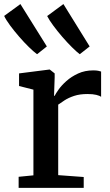

<svg xmlns="http://www.w3.org/2000/svg" viewBox="-53 -902 528 922"><path d="M36.5 0V-53L107.5 -60V-471.5L38.5 -489V-549.5L183.5 -568H186L209.5 -549.5V-530L206.5 -442H209.5Q214 -451.5 228 -471.5Q242 -491.5 265.8 -512.8Q289.5 -534 322 -549Q354.5 -564 395 -564Q409.5 -564 418.2 -562.2Q427 -560.5 432.5 -558.5V-437Q425.5 -442.5 409.2 -446.5Q393 -450.5 367 -450.5Q330 -450.5 303 -441.5Q276 -432.5 257.5 -420.5Q239 -408.5 226.5 -399.5V-61L349 -52V0ZM124.5 -642Q109.5 -653 86.2 -675.5Q63 -698 38.8 -726Q14.5 -754 -5 -780.5Q-24.5 -807 -33 -825.5L45 -882.5L172 -679L125.5 -642ZM329.5 -642Q315 -653 292.5 -675.2Q270 -697.5 246.2 -725Q222.5 -752.5 202.8 -779.2Q183 -806 173.5 -825L251.5 -882.5L377.5 -679L330.5 -642Z"/></svg>

Font: Merriweather SemiBold
Style: Regular
Weight: 600
Version: Version 2.100